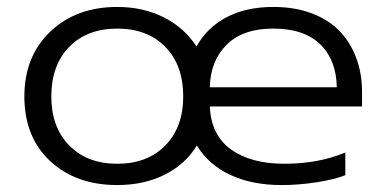

<svg xmlns="http://www.w3.org/2000/svg" viewBox="-20 -515 1107 550"><path d="M1017.1 -252V-210H581.1Q584.5 -128.4 641.4 -87.2Q698.2 -45.9 794.9 -45.9Q892.1 -45.9 969.2 -78.1V-13.2Q939 -1 887.5 7.1Q835.9 15.1 787.1 15.1Q702.1 15.1 639.9 -13.9Q577.6 -43 543.9 -98.1Q510.7 -43.9 451.4 -14.4Q392.1 15.1 315.9 15.1Q197.3 15.1 123.5 -53.7Q49.8 -122.6 49.8 -238.8Q49.8 -353.5 124 -424.3Q198.2 -495.1 315.9 -495.1Q390.1 -495.1 449.2 -465.3Q508.3 -435.5 543 -381.8Q572.8 -436 628.9 -465.6Q685.1 -495.1 763.2 -495.1Q824.7 -495.1 873.5 -476.6Q922.4 -458 953.4 -425.3Q984.4 -392.6 1000.7 -348.4Q1017.1 -304.2 1017.1 -252ZM504.9 -238.8Q504.9 -328.1 453.6 -380.6Q402.3 -433.1 315.9 -433.1Q229.5 -433.1 178.2 -380.6Q127 -328.1 127 -238.8Q127 -150.9 178.2 -98.4Q229.5 -45.9 315.9 -45.9Q402.3 -45.9 453.6 -98.4Q504.9 -150.9 504.9 -238.8ZM581.1 -265.1H944.8Q943.4 -343.3 897.2 -388.2Q851.1 -433.1 762.2 -433.1Q675.3 -433.1 628.9 -386.5Q582.5 -339.8 581.1 -265.1Z"/></svg>

Font: Prompt Light
Style: Regular
Weight: 300
Designer: Katatrad Team
Foundry: CadsonDemak
Version: Version 1.000;PS 001.000;hotconv 1.0.88;makeotf.lib2.5.64775